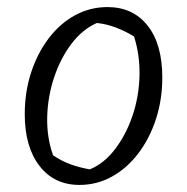

<svg xmlns="http://www.w3.org/2000/svg" viewBox="-20 -514 529 543"><path d="M205 9Q133 9 91.5 -45Q50 -99 50 -191Q50 -254 68 -309Q86 -364 118 -406Q150 -448 192.5 -471Q235 -494 284 -494Q356 -494 397.5 -441.5Q439 -389 439 -295Q439 -232 421 -177Q403 -122 371 -80Q339 -38 296.5 -14.5Q254 9 205 9ZM234 -35Q275 -52 306 -93Q337 -134 355 -187.5Q373 -241 374.5 -299.5Q376 -358 359 -411Q334 -426 308 -436Q282 -446 254 -449Q213 -431 182 -390Q151 -349 133 -295Q115 -241 113.5 -183.5Q112 -126 130 -75Q153 -59 179 -49.5Q205 -40 234 -35Z"/></svg>

Font: Piazzolla Thin Light
Style: Italic
Weight: 300
Italic angle: -11.3°
Version: Version 2.005